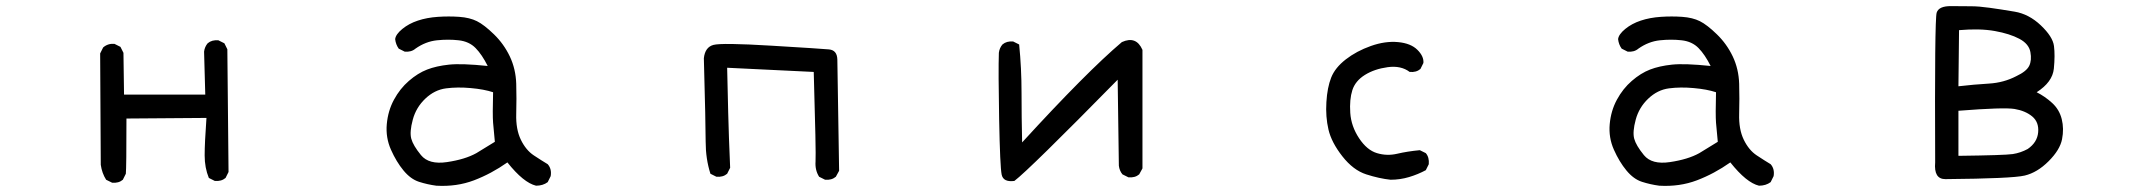

<svg xmlns="http://www.w3.org/2000/svg" viewBox="-20 -582 7040 628"><path d="M346.7 15.6 327.1 5.9Q313.5 -15.6 309.6 -43L307.6 -407.2L317.4 -426.8Q333 -440.4 354.5 -438.5L374 -428.7L383.8 -409.2L385.7 -272.5H651.4L647.5 -413.1Q649.4 -428.7 659.2 -440.4Q672.9 -452.1 694.3 -450.2L713.9 -440.4L723.6 -420.9L727.5 -19.5L717.8 0Q704.1 11.7 682.6 9.8L663.1 0Q649.4 -33.2 649.4 -73.7Q649.4 -114.3 655.3 -196.3L393.6 -194.3Q393.6 -33.2 391.6 -13.7L381.8 5.9Q368.2 17.6 346.7 15.6Z M1407.2 25.4Q1377.9 21.5 1350.6 12.7Q1323.2 3.9 1299.8 -24.4Q1276.4 -52.7 1258.8 -92.3Q1241.2 -131.8 1245.1 -175.8Q1249 -219.7 1268.6 -255.9Q1288.1 -292 1317.4 -317.4Q1346.7 -342.8 1377 -354.5Q1407.2 -366.2 1448.7 -370.6Q1490.2 -375 1575.2 -366.2Q1556.6 -403.3 1535.6 -424.8Q1514.6 -446.3 1480.5 -450.2Q1446.3 -454.1 1409.2 -450.2Q1372.1 -446.3 1338.9 -422.9Q1325.2 -411.1 1303.7 -413.1L1284.2 -422.9Q1274.4 -436.5 1272.5 -454.1Q1274.4 -469.7 1295.9 -487.3Q1317.4 -504.9 1346.7 -514.6Q1376 -524.4 1412.1 -526.9Q1448.2 -529.3 1482.4 -526.9Q1516.6 -524.4 1540 -512.7Q1563.5 -501 1595.7 -469.7Q1627.9 -438.5 1647.5 -397.5Q1667 -356.4 1668.5 -308.1Q1669.9 -259.8 1668.5 -209.5Q1667 -159.2 1683.6 -125Q1700.2 -90.8 1726.1 -73.7Q1752 -56.6 1771.5 -44.9Q1785.2 -29.3 1781.2 -5.9L1771.5 13.7Q1755.9 25.4 1733.4 25.4Q1692.4 15.6 1639.6 -50.8Q1586.9 -13.7 1530.3 7.8Q1473.6 29.3 1407.2 25.4ZM1538.1 -81.1 1598.6 -118.2Q1594.7 -155.3 1592.8 -180.7Q1590.8 -206.1 1592.8 -280.3Q1563.5 -290 1520 -293.9Q1476.6 -297.9 1439 -293Q1401.4 -288.1 1371.1 -259.3Q1340.8 -230.5 1330.1 -190.4Q1319.3 -150.4 1325.2 -128.4Q1331.1 -106.4 1356.9 -74.7Q1382.8 -43 1441.9 -51.8Q1501 -60.5 1538.1 -81.1Z M2678.7 5.9 2659.2 -3.9Q2645.5 -25.4 2647.5 -53.7Q2649.4 -82 2641.6 -346.7L2358.4 -360.4Q2362.3 -180.7 2364.3 -131.3Q2366.2 -82 2368.2 -33.2L2358.4 -13.7Q2344.7 -2 2323.2 -3.9L2303.7 -13.7Q2288.1 -62.5 2288.1 -118.7Q2288.1 -174.8 2282.2 -391.6Q2286.1 -427.7 2313.5 -435.1Q2340.8 -442.4 2502.9 -432.6Q2665 -422.9 2691.4 -420.4Q2717.8 -418 2718.8 -387.7L2724.6 -23.4L2713.9 -3.9Q2700.2 7.8 2678.7 5.9Z M3297.9 9.8Q3261.7 14.6 3256.3 -10.7Q3251 -36.1 3248 -192.4Q3245.1 -348.6 3247.1 -409.2Q3249 -424.8 3258.8 -436.5Q3272.5 -448.2 3293.9 -446.3L3313.5 -436.5Q3321.3 -358.4 3321.3 -278.3Q3321.3 -198.2 3323.2 -116.2Q3534.2 -346.7 3649.4 -444.3Q3696.3 -465.8 3716.8 -418.9V-31.2L3706.1 -11.7Q3692.4 0 3670.9 -2L3651.4 -11.7Q3641.6 -23.4 3639.6 -40L3635.7 -321.3Q3346.7 -27.3 3297.9 9.8Z M4528.3 5.9Q4491.2 2 4448.7 -11.7Q4406.2 -25.4 4370.6 -70.8Q4335 -116.2 4325.2 -158.2Q4315.4 -200.2 4318.4 -248Q4321.3 -295.9 4334 -328.1Q4346.7 -360.4 4381.8 -387.7Q4417 -415 4463.9 -431.6Q4510.7 -448.2 4552.7 -444.3Q4594.7 -440.4 4616.2 -418.9Q4637.7 -397.5 4635.7 -376L4626 -356.4Q4612.3 -344.7 4590.8 -346.7Q4562.5 -368.2 4519 -362.3Q4475.6 -356.4 4444.3 -336.9Q4413.1 -317.4 4403.3 -287.1Q4393.6 -256.8 4396.5 -212.9Q4399.4 -168.9 4425.3 -129.9Q4451.2 -90.8 4483.9 -81.1Q4516.6 -71.3 4549.8 -79.1Q4583 -86.9 4624 -90.8L4643.6 -81.1Q4655.3 -67.4 4653.3 -44.9L4643.6 -25.4Q4618.2 -11.7 4588.9 -2.9Q4559.6 5.9 4528.3 5.9Z M5407.2 25.4Q5377.9 21.5 5350.6 12.7Q5323.2 3.9 5299.8 -24.4Q5276.4 -52.7 5258.8 -92.3Q5241.2 -131.8 5245.1 -175.8Q5249 -219.7 5268.6 -255.9Q5288.1 -292 5317.4 -317.4Q5346.7 -342.8 5377 -354.5Q5407.2 -366.2 5448.7 -370.6Q5490.2 -375 5575.2 -366.2Q5556.6 -403.3 5535.6 -424.8Q5514.6 -446.3 5480.5 -450.2Q5446.3 -454.1 5409.2 -450.2Q5372.1 -446.3 5338.9 -422.9Q5325.2 -411.1 5303.7 -413.1L5284.2 -422.9Q5274.4 -436.5 5272.5 -454.1Q5274.4 -469.7 5295.9 -487.3Q5317.4 -504.9 5346.7 -514.6Q5376 -524.4 5412.1 -526.9Q5448.2 -529.3 5482.4 -526.9Q5516.6 -524.4 5540 -512.7Q5563.5 -501 5595.7 -469.7Q5627.9 -438.5 5647.5 -397.5Q5667 -356.4 5668.5 -308.1Q5669.9 -259.8 5668.5 -209.5Q5667 -159.2 5683.6 -125Q5700.2 -90.8 5726.1 -73.7Q5752 -56.6 5771.5 -44.9Q5785.2 -29.3 5781.2 -5.9L5771.5 13.7Q5755.9 25.4 5733.4 25.4Q5692.4 15.6 5639.6 -50.8Q5586.9 -13.7 5530.3 7.8Q5473.6 29.3 5407.2 25.4ZM5538.1 -81.1 5598.6 -118.2Q5594.7 -155.3 5592.8 -180.7Q5590.8 -206.1 5592.8 -280.3Q5563.5 -290 5520 -293.9Q5476.6 -297.9 5439 -293Q5401.4 -288.1 5371.1 -259.3Q5340.8 -230.5 5330.1 -190.4Q5319.3 -150.4 5325.2 -128.4Q5331.1 -106.4 5356.9 -74.7Q5382.8 -43 5441.9 -51.8Q5501 -60.5 5538.1 -81.1Z M6342.8 3.9Q6304.7 3.9 6309.6 -50.8Q6307.6 -518.6 6314.5 -540.5Q6321.3 -562.5 6362.3 -562Q6403.3 -561.5 6427.7 -561.5Q6452.1 -561.5 6487.3 -556.6Q6522.5 -551.8 6569.3 -543.9Q6616.2 -536.1 6655.3 -499Q6694.3 -461.9 6698.2 -431.6Q6702.1 -401.4 6697.8 -357.4Q6693.4 -313.5 6641.6 -280.3Q6668.9 -266.6 6692.4 -245.1Q6715.8 -223.6 6723.6 -192.4Q6731.4 -161.1 6724.6 -126.5Q6717.8 -91.8 6680.7 -54.7Q6643.6 -17.6 6602.5 -7.8Q6561.5 2 6342.8 3.9ZM6612.3 -94.7Q6643.6 -116.2 6646.5 -149.4Q6649.4 -182.6 6627 -201.2Q6604.5 -219.7 6569.3 -225.6Q6534.2 -231.4 6385.7 -219.7V-72.3Q6538.1 -74.2 6563.5 -78.1Q6588.9 -82 6612.3 -94.7ZM6575.2 -333Q6608.4 -348.6 6617.2 -366.7Q6626 -384.8 6621.1 -411.6Q6616.2 -438.5 6585 -455.1Q6553.7 -471.7 6504.9 -480.5Q6456.1 -489.3 6387.7 -483.4L6385.7 -299.8Q6436.5 -305.7 6485.4 -308.6Q6534.2 -311.5 6575.2 -333Z"/></svg>

Font: JasonHandwriting2
Style: Regular
Weight: 400
Version: Version 1.05.10